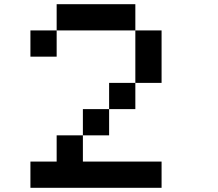

<svg xmlns="http://www.w3.org/2000/svg" viewBox="-20 -895 1040 915"><path d="M250 -875H625V-750H250ZM625 -750H750V-500H625ZM625 -500V-375H500V-500ZM500 -375V-250H375V-375ZM375 -250V-125H750V0H125V-125H250V-250ZM250 -750V-625H125V-750Z"/></svg>

Font: Dogica
Style: Regular
Weight: 400
Monospace: yes
Designer: Roberto Mocci
Version: Version 001.012